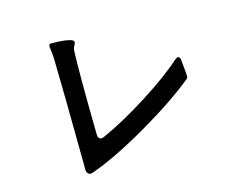

<svg xmlns="http://www.w3.org/2000/svg" viewBox="-97 -858 1194 974"><g transform="rotate(-15 500.0 -371.0)"><path d="M846 -482Q857 -482 859 -462Q860 -447 861 -436Q862 -425 863 -417Q866 -393 866 -380Q866 -369 863 -366Q752 -275 579 -174.5Q406 -74 280 -29Q271 -26 266 -26Q257 -26 251.5 -32.5Q246 -39 245 -48Q241 -500 237 -641Q235 -674 232 -690L231 -701Q231 -708 233 -712Q235 -716 238 -716H248Q305 -716 337 -708Q360 -703 360 -692Q360 -686 356 -679Q352 -672 350 -667Q346 -658 346 -642Q344 -594 344 -490Q344 -371 347 -206Q349 -185 365 -185Q372 -185 380 -189Q492 -239 624.5 -323.5Q757 -408 831 -475Q839 -482 846 -482Z"/></g></svg>

Font: Shippori Gothic B2 Bold
Style: Regular
Weight: 700
Designer: FONTDASU
Foundry: FONTDASU / Google Inc. / but / Adobe
Version: Version 1.130